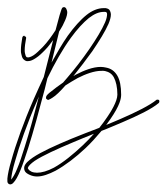

<svg xmlns="http://www.w3.org/2000/svg" viewBox="-20 -500 452 520"><path d="M234.4 -137.7C225.1 -127 214.8 -116.7 204.1 -106.4C178.2 -82 150.9 -59.6 126 -45.9C108.4 -36.6 92.8 -32.2 80.1 -32.2C74.7 -32.2 69.3 -33.2 64.9 -35.2C60.5 -37.6 58.1 -39.6 57.1 -41.5C56.2 -43.5 54.7 -43.9 55.7 -45.9C56.6 -49.8 63.5 -57.1 74.2 -64.5C96.2 -79.1 134.3 -96.2 177.2 -114.3C195.3 -121.6 214.8 -130.4 234.4 -137.7ZM85.4 -238.8C72.8 -189.9 59.6 -142.1 46.9 -102.1C39.6 -79.1 33.2 -58.6 26.4 -43C21 -29.3 14.6 -18.6 10.3 -13.7V-15.6C11.2 -24.9 14.2 -41.5 20.5 -62.5C32.2 -105 53.7 -166 80.6 -227.5C82.5 -231.4 83.5 -234.9 85.4 -238.8ZM153.3 -480.5C151.4 -480.5 150.4 -480.5 149.4 -479.5C148.4 -478.5 148.9 -478.5 147.9 -477.5C147 -476.6 147 -475.1 146 -473.1C145 -470.2 143.6 -464.8 141.6 -459.5C138.7 -449.2 134.8 -434.6 130.4 -418C120.1 -402.3 108.4 -385.7 95.7 -372.6C86.9 -363.8 78.6 -355.5 71.3 -350.6C64 -345.7 57.1 -343.8 54.2 -344.7C52.2 -344.7 51.8 -345.7 50.8 -346.7C49.8 -347.7 48.8 -350.6 47.9 -355C46.9 -357.4 46.9 -360.8 46.9 -364.7C46.9 -373 48.3 -383.8 50.8 -397V-397.9C50.8 -400.4 48.3 -401.4 45.9 -402.3C45.9 -402.3 46.9 -403.3 45.9 -403.3C43.5 -403.3 41.5 -401.4 40.5 -398.9C38.1 -385.3 36.6 -373.5 36.6 -364.7C36.6 -360.4 36.6 -356.9 37.6 -354C38.6 -349.1 40 -343.8 42.5 -340.8C44.9 -337.9 48.3 -335.4 52.2 -334.5H56.2C63 -334.5 69.8 -337.9 77.1 -342.8C85.4 -348.1 94.2 -356.4 103 -365.7C110.4 -373 117.2 -382.8 124 -391.6C116.7 -362.3 107.9 -327.6 98.6 -291.5C89.4 -272 80.1 -251 71.3 -231.4C44.4 -169.9 22.5 -108.4 10.7 -65.4C4.4 -44.4 1 -27.3 0 -16.6V-8.8C0 -6.8 0.5 -4.9 2.4 -2.9C4.4 -1 7.8 0 10.3 -1C12.7 -2 13.7 -2.4 15.6 -4.4C22.5 -11.2 28.3 -22 35.2 -38.6C42 -55.2 48.8 -75.7 56.2 -98.6C70.8 -144.5 86.4 -202.6 101.1 -258.3C103.5 -268.6 106 -277.8 108.4 -288.1C127.9 -328.6 149.9 -367.2 171.9 -397.5C188.5 -420.4 205.1 -438.5 220.7 -451.2C235.4 -462.4 248 -467.8 260.7 -467.8H264.6C266.6 -467.8 267.6 -467.3 268.6 -466.3C269.5 -465.3 270 -463.4 270 -461.4C270 -456.5 268.6 -448.7 264.6 -439.5C256.3 -419.9 240.2 -393.6 221.7 -366.7C203.1 -339.8 182.1 -312.5 162.6 -290C158.2 -285.2 154.8 -280.8 150.9 -276.4C138.2 -267.6 127 -259.3 118.7 -252.4C114.7 -249.5 111.8 -247.1 109.4 -244.6C106.9 -242.2 106 -240.7 105 -238.3C105 -237.3 104.5 -236.3 104.5 -234.4C104.5 -232.4 107.4 -231 108.4 -230C111.3 -229 112.3 -229.5 113.3 -230.5C115.7 -231.4 118.2 -232.9 122.1 -235.4C130.9 -240.7 143.6 -252.9 157.2 -268.6C168 -275.4 178.7 -282.2 190.4 -288.6C212.4 -299.8 235.4 -308.1 253.9 -308.1C257.8 -308.1 260.7 -308.6 264.6 -307.6C274.9 -305.2 283.2 -300.3 288.6 -290C293.9 -279.8 297.9 -264.6 297.9 -243.7C297.9 -225.1 279.3 -195.8 270.5 -183.1C264.2 -173.8 257.3 -164.1 249 -153.8C223.1 -143.6 197.3 -134.3 172.9 -124C129.9 -106 91.8 -88.9 68.8 -73.2C57.1 -64.9 48.3 -57.6 45.9 -48.8C44.9 -44.4 45.4 -39.6 47.9 -35.6C50.3 -31.7 55.2 -28.8 60.5 -26.4C66.9 -23.4 73.7 -22 80.6 -22C95.2 -22 112.3 -28.3 130.4 -37.6C156.7 -52.2 185.1 -73.7 211.4 -98.6C227.1 -113.3 241.7 -129.9 254.9 -145.5C274.4 -152.8 293.5 -161.6 311.5 -168.9C354 -187 390.6 -204.6 410.2 -221.2C411.1 -222.2 411.6 -224.1 411.6 -225.1C411.6 -226.1 411.6 -228 410.6 -229C409.7 -230 408.2 -230 407.2 -230C406.2 -230 404.8 -230.5 403.8 -229.5C385.7 -214.8 349.1 -196.3 307.1 -178.2C294.4 -172.9 281.2 -167 267.6 -161.6C271.5 -166.5 274.9 -172.4 278.8 -177.2C305.2 -215.3 308.1 -233.4 308.1 -243.7C308.1 -266.1 304.7 -283.2 297.9 -294.9C290.5 -307.6 280.3 -314.5 267.6 -316.9C263.2 -317.9 257.8 -318.8 252.9 -318.8C231.9 -318.8 208 -309.6 185.5 -297.9C183.1 -296.9 181.2 -294.9 178.7 -293.9C195.3 -314.5 213.4 -338.4 230 -361.3C248.5 -388.7 265.1 -415 273.9 -435.5C277.8 -444.8 280.3 -453.6 280.3 -460.4C280.3 -463.4 279.3 -469.2 276.4 -473.1C273.9 -476.1 270.5 -477.1 266.6 -478H260.7C245.1 -478 229 -471.2 214.4 -459.5C197.8 -446.3 180.2 -426.3 163.6 -403.3C148.9 -382.3 134.3 -356.9 119.6 -330.6C126.5 -359.4 133.3 -386.2 138.7 -408.7C139.6 -410.6 139.2 -412.6 140.1 -414.6C143.1 -419.9 147 -425.3 149.4 -430.2C154.8 -440.9 159.2 -450.2 161.1 -458.5C162.1 -462.9 162.6 -466.8 161.6 -470.7C160.6 -474.6 159.2 -478 156.2 -480C155.3 -480 156.2 -480.5 155.3 -480.5Z"/></svg>

Font: Oshawa
Style: Regular
Weight: 400
Designer: Sadat Fauzi
Foundry: Intuisi Creative
Version: Version 001.000